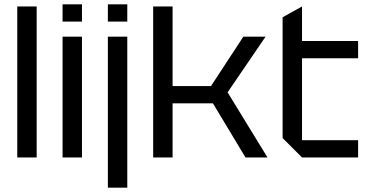

<svg xmlns="http://www.w3.org/2000/svg" viewBox="-20 -730 1700 890"><path d="M60 0V-700H150V0Z M270 0V-560H360V0ZM270 -630V-710H360V-630Z M480 140V-560H570V140ZM480 -630V-710H570V-630Z M690 0V-700H780V-331H958L1108 -560H1211L1035 -302L1220 0H1118L967 -251H780V0Z M1290 -650 1380 -700V-540H1640V-460H1380V-80H1640V0H1380L1290 -90Z"/></svg>

Font: Tektur
Style: Regular
Weight: 400
Designer: Adam Jagosz
Foundry: Adam Jagosz
Version: Version 1.005;gftools[0.9.30]